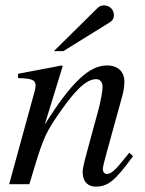

<svg xmlns="http://www.w3.org/2000/svg" viewBox="-20 -684 540 713"><path d="M460 -117C453 -108 446 -99 439 -91C410 -54 392 -38 378 -38C366 -38 362 -47 362 -56C362 -64 366 -81 376 -117L432 -320C438 -341 442 -362 442 -380C442 -416 420 -441 377 -441C313 -441 246 -381 146 -221L213 -439L209 -441C156 -430 128 -426 47 -410V-394C98 -393 112 -387 112 -367C112 -361 111 -355 110 -350L14 0H89C136 -158 144 -181 189 -248C252 -341 297 -390 337 -390C352 -390 361 -379 361 -361C361 -349 355 -313 347 -282L303 -120C289 -68 287 -55 287 -45C287 -7 309 9 334 9C381 9 406 -11 474 -104ZM180 -494H215L386 -600C398 -607 403 -616 403 -628C403 -648 387 -664 367 -664C357 -664 349 -661 342 -654Z"/></svg>

Font: XITS
Style: Italic
Weight: 400
Italic angle: -16.33°
Designer: MicroPress Inc., with final additions and corrections provided by Coen Hoffman, Elsevier (retired)
Version: Version 1.302